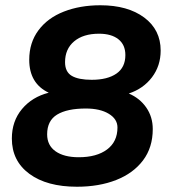

<svg xmlns="http://www.w3.org/2000/svg" viewBox="-20 -699 640 729"><path d="M25 -173Q25 -239 63.5 -285Q102 -331 165 -347Q91 -382 91 -472Q91 -537 126 -584Q161 -631 222.5 -655Q284 -679 361 -679Q465 -679 527.5 -632.5Q590 -586 590 -507Q590 -449 557 -405.5Q524 -362 469 -344Q511 -326 535.5 -290.5Q560 -255 560 -209Q560 -139 523 -90Q486 -41 421 -15.5Q356 10 272 10Q158 10 91.5 -39Q25 -88 25 -173ZM426 -215Q426 -247 393 -267Q360 -287 306 -287Q235 -287 197 -264Q159 -241 159 -189Q159 -147 191 -124.5Q223 -102 279 -102Q347 -102 386.5 -131.5Q426 -161 426 -215ZM456 -490Q456 -529 429.5 -550Q403 -571 356 -571Q296 -571 261.5 -542Q227 -513 227 -463Q227 -426 252.5 -411Q278 -396 328 -396Q388 -396 422 -419.5Q456 -443 456 -490Z"/></svg>

Font: SN Pro Bold
Style: Bold Italic
Weight: 700
Italic angle: -9°
Designer: Tobias Whetton
Foundry: Supernotes
Version: Version 1.003